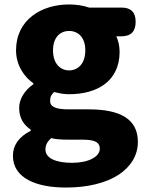

<svg xmlns="http://www.w3.org/2000/svg" viewBox="-20 -603 656 862"><path d="M512 182C568 145 599 94 599 34C599 -69 519 -112 379 -112H289C228 -112 205 -124 205 -150C205 -170 211 -178 223 -190C248 -183 271 -180 290 -180C416 -180 517 -238 517 -371C517 -398 510 -424 502 -440H525C568 -440 589 -462 589 -505C589 -548 568 -569 525 -569H484H380C354 -578 323 -583 290 -583C167 -583 52 -515 52 -377C52 -310 89 -257 130 -229V-225C92 -199 66 -159 66 -119C66 -71 88 -41 118 -21V-16C65 11 38 49 38 96C38 198 145 239 276 239C375 239 456 218 512 182ZM239 -310C226 -325 218 -347 218 -377C218 -434 249 -464 290 -464C332 -464 363 -434 363 -377C363 -347 355 -325 342 -310C329 -295 311 -287 290 -287C270 -287 252 -295 239 -310ZM217 113C196 103 184 88 184 68C184 49 192 33 210 17C228 22 250 24 291 24H345C398 24 428 31 428 65C428 83 415 99 393 110C372 121 341 128 304 128C268 128 238 123 217 113Z"/></svg>

Font: GenSenRounded2 TW H
Style: Regular
Weight: 900
Version: Version 2.100;PS 2.1;hotconv 16.6.51;makeotf.lib2.5.65220 DE